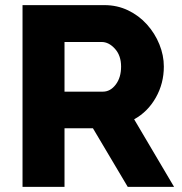

<svg xmlns="http://www.w3.org/2000/svg" viewBox="-20 -730 710 750"><path d="M68 0V-710H388Q438 -710 480.5 -689.5Q523 -669 554 -634.5Q585 -600 602.5 -557Q620 -514 620 -470Q620 -404 588.5 -348.5Q557 -293 504 -264L660 0H479L343 -229H232V0ZM232 -372H382Q411 -372 432 -399.5Q453 -427 453 -470Q453 -513 429 -539.5Q405 -566 377 -566H232Z"/></svg>

Font: Raleway ExtraBold
Style: Regular
Weight: 800
Designer: Matt McInerney, Pablo Impallari, Rodrigo Fuenzalida
Foundry: Matt McInerney, Pablo Impallari, Rodrigo Fuenzalida
Version: Version 4.026